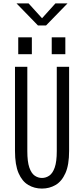

<svg xmlns="http://www.w3.org/2000/svg" viewBox="-20 -1090 490 1121"><path d="M225 11Q181 11 145.2 -10Q109.5 -31 88.5 -79Q67.5 -127 67.5 -208.5V-700H139.5V-208Q139.5 -146 151.2 -112Q163 -78 182.5 -64.5Q202 -51 225 -51Q248 -51 267.8 -64.5Q287.5 -78 299.5 -112Q311.5 -146 311.5 -208V-700H383.5V-208.5Q383.5 -127 362 -79Q340.5 -31 304.5 -10Q268.5 11 225 11ZM86.5 -872H166V-773.5H86.5ZM282 -872H361.5V-773.5H282ZM76.5 -1070H147L225.5 -983.5L303.5 -1070H374L249 -941.5H201.5Z"/></svg>

Font: Trispace Condensed Light
Style: Regular
Weight: 300
Width: 3
Designer: Tyler Finck
Foundry: Etcetera Type Company
Version: Version 1.210; ttfautohint (v1.8.3)